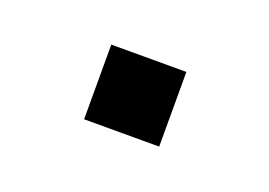

<svg xmlns="http://www.w3.org/2000/svg" viewBox="-34 -327 303 216"><g transform="rotate(20 118.0 -219.5)"><path d="M73.2 -174.8V-264.2H163.1V-174.8Z"/></g></svg>

Font: CMU Sans Serif
Style: Medium
Weight: 500
Version: Version 0.7.0